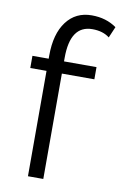

<svg xmlns="http://www.w3.org/2000/svg" viewBox="-85 -789 532 838"><g transform="rotate(10 181.5 -370.0)"><path d="M168 0H100V-467H28V-521H100V-535Q100 -631 141 -685.5Q182 -740 253 -740Q317 -740 363 -707L342 -658Q313 -681 266 -681Q168 -681 168 -537V-521H312V-467H168Z"/></g></svg>

Font: Raleway
Style: Regular
Weight: 400
Designer: Matt McInerney, Pablo Impallari, Rodrigo Fuenzalida
Foundry: Matt McInerney, Pablo Impallari, Rodrigo Fuenzalida
Version: Version 1.000;PS 001.001;hotconv 1.0.56; ttfautohint (v1.5)